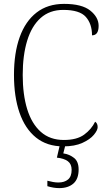

<svg xmlns="http://www.w3.org/2000/svg" viewBox="-20 -744 559 989"><path d="M306 10Q222 10 165.5 -35.5Q109 -81 80.5 -163.5Q52 -246 52 -358Q52 -471 81.5 -553Q111 -635 168.5 -679.5Q226 -724 310 -724Q402 -724 445 -689.5Q488 -655 488 -611Q488 -562 454 -562Q454 -621 422 -657Q390 -693 306 -693Q236 -693 189.5 -651.5Q143 -610 120 -534.5Q97 -459 97 -358Q97 -257 120 -182Q143 -107 190 -65Q237 -23 309 -23Q376 -23 413.5 -50.5Q451 -78 470 -117Q483 -109 483 -89Q483 -73 463.5 -49.5Q444 -26 404.5 -8Q365 10 306 10ZM285 225Q271 225 255.5 222.5Q240 220 224 215V187Q240 191 253.5 193.5Q267 196 281 196Q312 196 330.5 180.5Q349 165 349 131Q349 101 329.5 86.5Q310 72 273 68L291 -9H320L306 46Q338 51 361.5 69.5Q385 88 385 129Q385 178 358 201.5Q331 225 285 225Z"/></svg>

Font: Noto Serif Tamil SemiCondensed ExtraLight
Style: Regular
Weight: 200
Width: 4
Designer: Indian Type Foundry, Tom Grace, and the Monotype Design Team
Foundry: Monotype Imaging Inc.
Version: Version 2.004; ttfautohint (v1.8.4.7-5d5b)